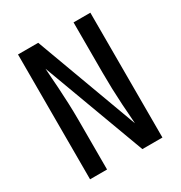

<svg xmlns="http://www.w3.org/2000/svg" viewBox="-172 -857 921 979"><g transform="rotate(-30 288.0 -367.5)"><path d="M75 0H175V-294Q175 -342 173 -390.5Q171 -439 168 -487L164 -542Q163 -557 162 -572Q161 -587 160 -602L383 0H501V-735H402V-441Q402 -393 403.5 -344.5Q405 -296 408 -248L412 -193Q413 -178 414 -163Q415 -148 416 -133L194 -735H75Z"/></g></svg>

Font: Iosevka Sparkle Medium
Style: Regular
Weight: 500
Designer: Belleve Invis
Foundry: Belleve Invis
Version: Version 4.5.0; ttfautohint (v1.8.3)